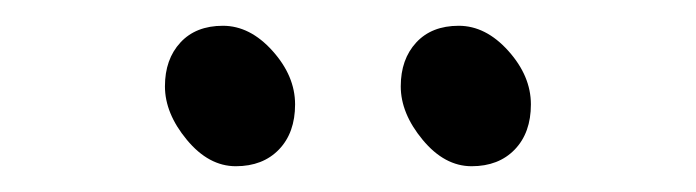

<svg xmlns="http://www.w3.org/2000/svg" viewBox="-20 -721 540 149"><path d="M379.5 -605Q367 -592 346 -592Q325 -592 308 -612.5Q291 -633 291 -654Q291 -675 303 -688Q315 -701 336 -701Q357 -701 374.5 -681.5Q392 -662 392 -640Q392 -618 379.5 -605ZM196.5 -605Q184 -592 163 -592Q142 -592 125 -612.5Q108 -633 108 -654Q108 -675 120 -688Q132 -701 153 -701Q174 -701 191.5 -681.5Q209 -662 209 -640Q209 -618 196.5 -605Z"/></svg>

Font: LXGW WenKai Mono Lite
Style: Regular
Weight: 400
Monospace: yes
Designer: LXGW / Fontworks Inc.
Foundry: LXGW / Fontworks Inc.
Version: Version 1.520; June 14, 2025